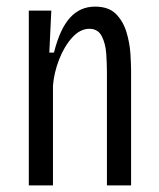

<svg xmlns="http://www.w3.org/2000/svg" viewBox="-20 -560 479 580"><path d="M67 0V-528H135L129 -401H143Q161 -473 191.5 -506.5Q222 -540 267 -540Q308 -540 330 -518Q352 -496 362 -463Q372 -430 374 -397.5Q376 -365 376 -345V0H303V-341Q303 -366 301 -397Q299 -428 287.5 -450.5Q276 -473 250 -473Q222 -473 198 -446.5Q174 -420 158.5 -380Q143 -340 140 -301V0Z"/></svg>

Font: Bricolage Grotesque 10pt Condensed Light
Style: Regular
Weight: 300
Width: 3
Designer: Mathieu Triay
Foundry: Atelier Triay
Version: Version 1.000; ttfautohint (v1.8.4.7-5d5b);gftools[0.9.32]